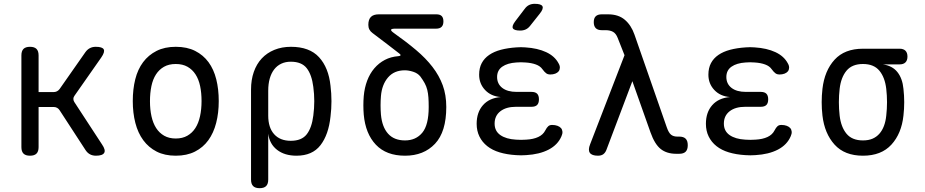

<svg xmlns="http://www.w3.org/2000/svg" viewBox="-20 -805 4840 1005"><path d="M137 10Q114 10 103 -1Q92 -12 92 -35V-515Q92 -538 103 -549Q114 -560 137 -560Q160 -560 171 -549Q182 -538 182 -515V-323H260Q270 -323 278 -327Q286 -331 292 -339L427 -532Q437 -546 450.5 -553Q464 -560 481 -560Q516 -560 523 -546.5Q530 -533 510 -504L370 -304Q364 -296 364 -287.5Q364 -279 369 -271L514 -49Q534 -20 525.5 -5Q517 10 482 10Q465 10 451.5 3Q438 -4 428 -19L292 -228Q287 -236 279 -240.5Q271 -245 261 -245H182V-35Q182 -12 171 -1Q160 10 137 10Z M900 10Q842 10 800 -11.5Q758 -33 730 -71Q702 -109 688.5 -161.5Q675 -214 675 -276Q675 -338 688 -390Q701 -442 729 -479.5Q757 -517 799.5 -538.5Q842 -560 900 -560Q959 -560 1001.5 -538.5Q1044 -517 1071.5 -479.5Q1099 -442 1112 -390Q1125 -338 1125 -276Q1125 -214 1111.5 -161.5Q1098 -109 1070.5 -71Q1043 -33 1000.5 -11.5Q958 10 900 10ZM900 -80Q935 -80 960.5 -94.5Q986 -109 1002.5 -134.5Q1019 -160 1027 -196.5Q1035 -233 1035 -276Q1035 -319 1027.5 -354.5Q1020 -390 1003.5 -415.5Q987 -441 961.5 -455.5Q936 -470 900 -470Q864 -470 838.5 -455.5Q813 -441 796.5 -415.5Q780 -390 772.5 -354Q765 -318 765 -275Q765 -232 773 -196Q781 -160 797.5 -134.5Q814 -109 839.5 -94.5Q865 -80 900 -80Z M1339 180Q1316 180 1305 169Q1294 158 1294 135V-336Q1294 -387 1308.5 -428.5Q1323 -470 1350 -499Q1377 -528 1416 -544Q1455 -560 1503 -560Q1600 -560 1650 -505.5Q1700 -451 1710 -356Q1715 -316 1715 -275.5Q1715 -235 1710 -195Q1700 -100 1657.5 -45Q1615 10 1532 10Q1470 10 1430.5 -20.5Q1391 -51 1384 -105V135Q1384 158 1373 169Q1362 180 1339 180ZM1502 -68Q1559 -68 1585.5 -102Q1612 -136 1620 -200Q1625 -238 1625 -275.5Q1625 -313 1620 -350Q1612 -414 1585.5 -448Q1559 -482 1502 -482Q1474 -482 1452 -471.5Q1430 -461 1415 -441.5Q1400 -422 1392 -394Q1384 -366 1384 -330V-200Q1384 -137 1415 -102.5Q1446 -68 1502 -68Z M2042 -632Q2107 -586 2158 -543Q2209 -500 2244 -454.5Q2279 -409 2297.5 -358.5Q2316 -308 2316 -245Q2316 -115 2257 -52.5Q2198 10 2100 10Q2002 10 1947.5 -47.5Q1893 -105 1884 -205Q1882 -229 1882 -253.5Q1882 -278 1884 -302Q1888 -346 1902 -383Q1916 -420 1939.5 -447.5Q1963 -475 1994.5 -491.5Q2026 -508 2065 -511Q2075 -512 2076.5 -515.5Q2078 -519 2070 -525Q2041 -548 2006.5 -574Q1972 -600 1930 -632Q1919 -640 1913.5 -650.5Q1908 -661 1908 -675Q1908 -703 1921.5 -716.5Q1935 -730 1963 -730H2264Q2283 -730 2292 -721Q2301 -712 2301 -693Q2301 -674 2291.5 -664.5Q2282 -655 2263 -655H2049Q2029 -655 2027 -649.5Q2025 -644 2042 -632ZM2180 -405Q2166 -422 2142.5 -429.5Q2119 -437 2099 -437Q2043 -437 2011 -399.5Q1979 -362 1974 -302Q1972 -278 1972 -253.5Q1972 -229 1974 -205Q1980 -140 2011.5 -105Q2043 -70 2100 -70Q2157 -70 2190.5 -110.5Q2224 -151 2224 -245Q2224 -273 2222.5 -294.5Q2221 -316 2216.5 -334.5Q2212 -353 2203 -369.5Q2194 -386 2180 -405Z M2904 -473Q2911 -461 2910.5 -450Q2910 -439 2904 -431.5Q2898 -424 2886.5 -419.5Q2875 -415 2859 -415Q2854 -415 2849 -416.5Q2844 -418 2839.5 -421Q2835 -424 2830 -429.5Q2825 -435 2819 -443Q2808 -459 2785 -467.5Q2762 -476 2730 -478Q2718 -479 2706.5 -479Q2695 -479 2683 -478Q2636 -475 2609 -456Q2582 -437 2582 -402Q2582 -366 2609 -345Q2636 -324 2684 -324H2762Q2782 -324 2791.5 -314.5Q2801 -305 2801 -285Q2801 -265 2791.5 -255.5Q2782 -246 2762 -246H2681Q2629 -246 2599 -222.5Q2569 -199 2569 -158Q2569 -119 2599 -98Q2629 -77 2681 -74Q2694 -73 2707.5 -73Q2721 -73 2734 -74Q2772 -76 2797.5 -88Q2823 -100 2834 -122Q2838 -130 2842 -135.5Q2846 -141 2850 -144.5Q2854 -148 2859 -149.5Q2864 -151 2870 -151Q2886 -151 2898 -146.5Q2910 -142 2916.5 -134.5Q2923 -127 2924 -116Q2925 -105 2919 -92Q2900 -47 2852 -22Q2804 3 2734 7Q2721 8 2707.5 8Q2694 8 2681 7Q2633 4 2595 -7.5Q2557 -19 2530.5 -40Q2504 -61 2489.5 -90.5Q2475 -120 2475 -157Q2475 -217 2508 -254.5Q2541 -292 2601 -297Q2550 -301 2519 -334Q2488 -367 2488 -414Q2488 -449 2501.5 -474.5Q2515 -500 2540.5 -517.5Q2566 -535 2602 -544.5Q2638 -554 2683 -557Q2695 -558 2706.5 -558Q2718 -558 2730 -557Q2794 -553 2839 -532Q2884 -511 2904 -473ZM2755 -670Q2745 -657 2732 -651Q2719 -645 2703 -645Q2671 -645 2664.5 -657Q2658 -669 2678 -695L2726 -758Q2736 -772 2749 -778.5Q2762 -785 2779 -785Q2813 -785 2819.5 -772Q2826 -759 2805 -733Z M3154 -20Q3148 -5 3137.5 2.5Q3127 10 3110 10Q3078 10 3067.5 -5Q3057 -20 3069 -50L3249 -516L3213 -607Q3204 -630 3188.5 -638.5Q3173 -647 3150 -647H3130Q3109 -647 3098.5 -657.5Q3088 -668 3088 -689Q3088 -710 3098.5 -720Q3109 -730 3130 -730H3163Q3217 -730 3250.5 -701.5Q3284 -673 3301 -624L3470 -139Q3480 -110 3492.5 -100Q3505 -90 3525 -90H3535Q3558 -90 3569 -79Q3580 -68 3580 -45Q3580 -22 3569 -11Q3558 0 3535 0H3520Q3470 0 3438.5 -25Q3407 -50 3385 -112L3290 -380Z M4104 -473Q4111 -461 4110.5 -450Q4110 -439 4104 -431.5Q4098 -424 4086.5 -419.5Q4075 -415 4059 -415Q4054 -415 4049 -416.5Q4044 -418 4039.5 -421Q4035 -424 4030 -429.5Q4025 -435 4019 -443Q4008 -459 3985 -467.5Q3962 -476 3930 -478Q3918 -479 3906.5 -479Q3895 -479 3883 -478Q3836 -475 3809 -456Q3782 -437 3782 -402Q3782 -366 3809 -345Q3836 -324 3884 -324H3962Q3982 -324 3991.5 -314.5Q4001 -305 4001 -285Q4001 -265 3991.5 -255.5Q3982 -246 3962 -246H3881Q3829 -246 3799 -222.5Q3769 -199 3769 -158Q3769 -119 3799 -98Q3829 -77 3881 -74Q3894 -73 3907.5 -73Q3921 -73 3934 -74Q3972 -76 3997.5 -88Q4023 -100 4034 -122Q4038 -130 4042 -135.5Q4046 -141 4050 -144.5Q4054 -148 4059 -149.5Q4064 -151 4070 -151Q4086 -151 4098 -146.5Q4110 -142 4116.5 -134.5Q4123 -127 4124 -116Q4125 -105 4119 -92Q4100 -47 4052 -22Q4004 3 3934 7Q3921 8 3907.5 8Q3894 8 3881 7Q3833 4 3795 -7.5Q3757 -19 3730.5 -40Q3704 -61 3689.5 -90.5Q3675 -120 3675 -157Q3675 -217 3708 -254.5Q3741 -292 3801 -297Q3750 -301 3719 -334Q3688 -367 3688 -414Q3688 -449 3701.5 -474.5Q3715 -500 3740.5 -517.5Q3766 -535 3802 -544.5Q3838 -554 3883 -557Q3895 -558 3906.5 -558Q3918 -558 3930 -557Q3994 -553 4039 -532Q4084 -511 4104 -473Z M4689 -468H4601Q4651 -461 4677.5 -427.5Q4704 -394 4709 -340Q4713 -305 4713 -270Q4713 -235 4709 -200Q4699 -106 4646 -48Q4593 10 4497 10Q4401 10 4348.5 -48Q4296 -106 4285 -200Q4281 -235 4281 -270Q4281 -305 4285 -340Q4296 -435 4348.5 -492.5Q4401 -550 4497 -550H4689Q4709 -550 4719.5 -539.5Q4730 -529 4730 -509Q4730 -489 4719.5 -478.5Q4709 -468 4689 -468ZM4497 -70Q4526 -70 4547 -79Q4568 -88 4583 -105Q4598 -122 4607 -146Q4616 -170 4619 -200Q4623 -235 4623 -270Q4623 -305 4619 -340Q4612 -400 4583 -435Q4554 -470 4497 -470Q4440 -470 4411 -435Q4382 -400 4375 -340Q4371 -305 4371 -270Q4371 -235 4375 -200Q4382 -140 4411 -105Q4440 -70 4497 -70Z"/></svg>

Font: Maple Mono NF
Style: Regular
Weight: 400
Monospace: yes
Designer: subframe7536
Version: Version 7.000